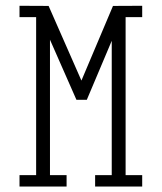

<svg xmlns="http://www.w3.org/2000/svg" viewBox="-20 -662 570 677"><path d="M48.8 -4.4V-44.4H107.4V-601.6H48.8V-641.6L151.4 -641.1L267.1 -377.9L378.4 -641.1L481.4 -641.6V-601.6H422.9V-44.4H481.4V-4.4H315.4V-44.4H374V-518.1L286.1 -310.1H249.5L156.2 -522V-44.4H214.8V-4.4Z"/></svg>

Font: AzarMehrMonospaced
Style: SerifRegular
Weight: 1
Designer: Amin Abedi
Version: Version 1.00